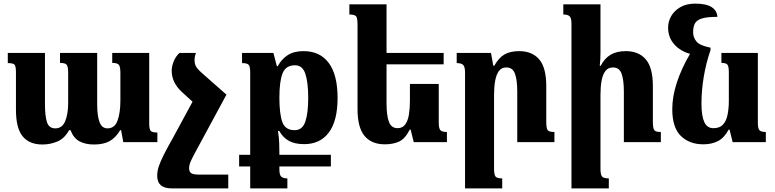

<svg xmlns="http://www.w3.org/2000/svg" viewBox="-20 -784 4272 1059"><path d="M599 -492H803V-101Q803 -73 810.5 -63Q818 -53 848 -53V0H660L648 -66H643Q617 -23 583.5 -5Q550 13 499 13Q450 13 417.5 -5Q385 -23 369 -66H361Q336 -20 296.5 -3.5Q257 13 214 13Q142 13 105 -32Q68 -77 68 -179V-386Q68 -419 60 -427.5Q52 -436 23 -436V-492H228V-209Q228 -145 239 -110.5Q250 -76 285 -76Q323 -76 339.5 -115.5Q356 -155 356 -217V-382Q356 -416 348 -426.5Q340 -437 311 -437V-492H516V-209Q516 -145 529 -110.5Q542 -76 573 -76Q613 -76 628.5 -119.5Q644 -163 644 -229V-383Q644 -415 636 -426Q628 -437 599 -437Z M1229 -262 1069 34Q1043 81 1033 103.5Q1023 126 1023 144Q1023 163 1034.5 171Q1046 179 1077 179H1239V255H926Q847 255 847 185Q847 160 856 133Q865 106 884.5 67.5Q904 29 938 -31L1042 -223L984 -276Q927 -328 927 -394Q927 -418 938 -445.5Q949 -473 970 -492H1061Q1053 -473 1053 -451Q1053 -435 1059.5 -420.5Q1066 -406 1095 -380L1229 -262Z M1299 134V70H1360V-384Q1360 -416 1352 -426Q1344 -436 1315 -436V-492H1488L1507 -419H1512Q1533 -458 1567 -480Q1601 -502 1654 -502Q1745 -502 1793.5 -436.5Q1842 -371 1842 -244Q1842 -118 1794 -53.5Q1746 11 1658 11Q1606 11 1573.5 -7Q1541 -25 1520 -62H1513Q1519 -28 1520 6.5Q1521 41 1521 60V70H1805V134H1521V150Q1521 182 1532 191Q1543 200 1565 200V255H1360V134ZM1605 -66Q1648 -66 1664 -113Q1680 -160 1680 -244Q1680 -328 1664.5 -376Q1649 -424 1607 -424Q1556 -424 1538.5 -379.5Q1521 -335 1521 -245Q1521 -157 1537 -111.5Q1553 -66 1605 -66Z M2400 -321V-107Q2400 -74 2410 -65Q2420 -56 2445 -56V0H2262L2245 -69H2240Q2214 -18 2181 -3Q2148 12 2103 12Q2029 12 1990.5 -34.5Q1952 -81 1952 -182V-648Q1952 -683 1944.5 -693.5Q1937 -704 1907 -704V-760H2112V-492H2427V-429H2112V-213Q2112 -148 2125 -112.5Q2138 -77 2173 -77Q2200 -77 2215 -97.5Q2230 -118 2235.5 -152.5Q2241 -187 2241 -229V-321Z M3038 -56V0H2833V-279Q2833 -342 2820.5 -377Q2808 -412 2773 -412Q2746 -412 2731.5 -392Q2717 -372 2711 -337.5Q2705 -303 2705 -262V147Q2705 179 2713 189.5Q2721 200 2750 200V255H2545V-384Q2545 -416 2534.5 -426Q2524 -436 2499 -436V-492H2688L2701 -421H2706Q2731 -466 2763 -484Q2795 -502 2844 -502Q2915 -502 2954 -456.5Q2993 -411 2993 -309V-112Q2993 -77 3000.5 -66.5Q3008 -56 3038 -56Z M3625 -56V0H3421V-279Q3421 -343 3408.5 -377.5Q3396 -412 3361 -412Q3334 -412 3319 -392Q3304 -372 3298 -338Q3292 -304 3292 -262V147Q3292 179 3300.5 189.5Q3309 200 3338 200V255H3132V-652Q3132 -684 3122 -694Q3112 -704 3087 -704V-760H3292V-492Q3292 -474 3291 -456Q3290 -438 3288 -421H3293Q3315 -463 3348.5 -482.5Q3382 -502 3432 -502Q3503 -502 3542 -456.5Q3581 -411 3581 -309V-112Q3581 -77 3588.5 -66.5Q3596 -56 3625 -56Z M3859 12Q3783 12 3735.5 -34Q3688 -80 3688 -182Q3688 -252 3713.5 -329.5Q3739 -407 3786 -487Q3732 -502 3698.5 -540Q3665 -578 3665 -632Q3665 -665 3682 -695Q3699 -725 3732.5 -744.5Q3766 -764 3815 -764Q3876 -764 3905.5 -744.5Q3935 -725 3937 -691Q3878 -691 3849.5 -681.5Q3821 -672 3812 -653Q3803 -634 3803 -606Q3803 -578 3821 -555.5Q3839 -533 3899 -521V-508Q3874 -435 3861.5 -359.5Q3849 -284 3849 -212Q3849 -145 3864.5 -111Q3880 -77 3915 -77Q3950 -77 3968 -97Q3986 -117 3993 -151.5Q4000 -186 4000 -229V-384Q4000 -417 3992.5 -427Q3985 -437 3959 -437V-492H4160V-107Q4160 -74 4169.5 -65Q4179 -56 4204 -56V0H4021L4004 -69H3999Q3974 -23 3939.5 -5.5Q3905 12 3859 12Z"/></svg>

Font: Noto Serif Armenian SemiCondensed ExtraBold
Style: Regular
Weight: 800
Width: 4
Designer: Monotype Design Team
Foundry: Monotype Imaging Inc.
Version: Version 2.008; ttfautohint (v1.8.4.7-5d5b)